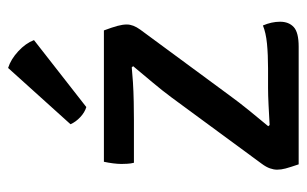

<svg xmlns="http://www.w3.org/2000/svg" viewBox="-165 -611 776 486"><g transform="rotate(-90 223.0 -368.0)"><path d="M219.5 -322Q236.5 -345 258.2 -370.8Q280 -396.5 298.5 -419L295.5 -422.5Q281.5 -421 258 -419.5Q234.5 -418 208.5 -417.5Q182.5 -417 162 -417H54Q52 -424.5 51.5 -433.5Q51 -442.5 51 -448.5Q51 -457.5 52.5 -469.5Q54 -481.5 56.5 -493H389Q397 -471.5 400.5 -458.5Q404 -445.5 404 -435Q404 -427 400.8 -418.5Q397.5 -410 391 -401L224.5 -175Q207.5 -151.5 186 -125Q164.5 -98.5 146.5 -77L149.5 -73.5Q174.5 -75 199.8 -76.2Q225 -77.5 243.5 -77.5H292.5Q327.5 -77.5 355.5 -80.2Q383.5 -83 401.5 -90.5Q411 -68.5 411 -47Q411 -25 397.5 -12.5Q384 0 348 0H50Q42.5 -22 39.5 -33.2Q36.5 -44.5 36.5 -54.5Q36.5 -63 39.8 -72.5Q43 -82 51.5 -93.5ZM294 -735.5Q316 -728.5 336.2 -709.8Q356.5 -691 364.5 -670L195 -537.5Q181.5 -541.5 169.5 -552.8Q157.5 -564 151.5 -577.5Z"/></g></svg>

Font: Signika Negative Light
Style: Regular
Weight: 400
Version: Version 2.001